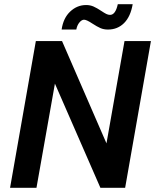

<svg xmlns="http://www.w3.org/2000/svg" viewBox="-20 -896 740 916"><path d="M700 -700 577 0H459L242 -497L154 0H28L151 -700H276L488 -212L574 -700ZM391 -872Q410 -872 426 -865Q442 -858 463 -844Q478 -834 487 -829.5Q496 -825 505 -825Q531 -825 542 -876H613Q603 -817 572 -786Q541 -755 495 -755Q475 -755 459 -762Q443 -769 420 -784Q393 -802 381 -802Q370 -802 359 -789Q348 -776 344 -755H274Q282 -810 315 -841Q348 -872 391 -872Z"/></svg>

Font: Sarabun SemiBold
Style: Italic
Weight: 600
Italic angle: -10°
Designer: Suppakit Chalermlarp | Katatrad Co.,Ltd.
Foundry: Cadson Demak Co.,Ltd.
Version: Version 1.000; ttfautohint (v1.6)